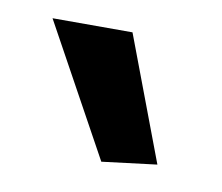

<svg xmlns="http://www.w3.org/2000/svg" viewBox="-38 -846 323 279"><g transform="rotate(10 123.5 -706.5)"><path d="M126 -610 20 -803H138L207 -620Z"/></g></svg>

Font: Encode Sans Compressed
Style: SemiBold
Weight: 600
Designer: Pablo Impallari, Andres Torresi
Foundry: Pablo Impallari, Andres Torresi
Version: Version 1.000; ttfautohint (v1.00) -l 8 -r 50 -G 200 -x 14 -